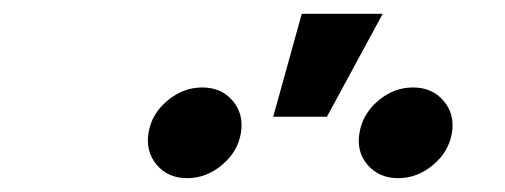

<svg xmlns="http://www.w3.org/2000/svg" viewBox="-20 -880 734 279"><path d="M558.6 -621.1Q530.8 -621.1 514.2 -640.4Q497.6 -659.7 502.4 -687Q506.8 -714.4 529.5 -733.6Q552.2 -752.9 580.1 -752.9Q607.9 -752.9 624.5 -733.6Q641.1 -714.4 636.7 -687Q632.3 -659.7 609.4 -640.4Q586.4 -621.1 558.6 -621.1ZM252 -621.1Q224.1 -621.1 207.8 -640.4Q191.4 -659.7 195.8 -687Q200.2 -714.4 223.1 -733.6Q246.1 -752.9 273.9 -752.9Q301.8 -752.9 318.1 -733.6Q334.5 -714.4 330.1 -687Q325.7 -659.7 302.7 -640.4Q279.8 -621.1 252 -621.1ZM377 -710.4 418.5 -859.9H536.1L455.1 -710.4Z"/></svg>

Font: Inter 18pt SemiBold
Style: Italic
Weight: 600
Italic angle: -9.3988°
Designer: Rasmus Andersson
Foundry: rsms
Version: Version 4.001;git-66647c0bb